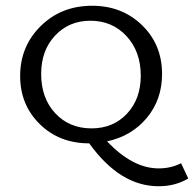

<svg xmlns="http://www.w3.org/2000/svg" viewBox="-20 -492 674 667"><path d="M609 75 634 128Q589 155 531 155Q397 155 290 6Q186 6 118 -61Q50 -128 50 -228Q50 -331 121.5 -401.5Q193 -472 300 -472Q404 -472 473.5 -404.5Q543 -337 543 -235Q543 -146 490 -82.5Q437 -19 352 -1Q441 93 531 93Q574 93 609 75ZM123 -235Q123 -151 172 -98.5Q221 -46 298 -46Q373 -46 421 -97Q469 -148 469 -229Q469 -313 419.5 -366.5Q370 -420 294 -420Q220 -420 171.5 -368.5Q123 -317 123 -235Z"/></svg>

Font: EauTestSC
Style: Regular
Weight: 400
Designer: Christian Thalmann (Catharsis Fonts)
Version: Version 0.001;PS 000.001;hotconv 1.0.88;makeotf.lib2.5.64775